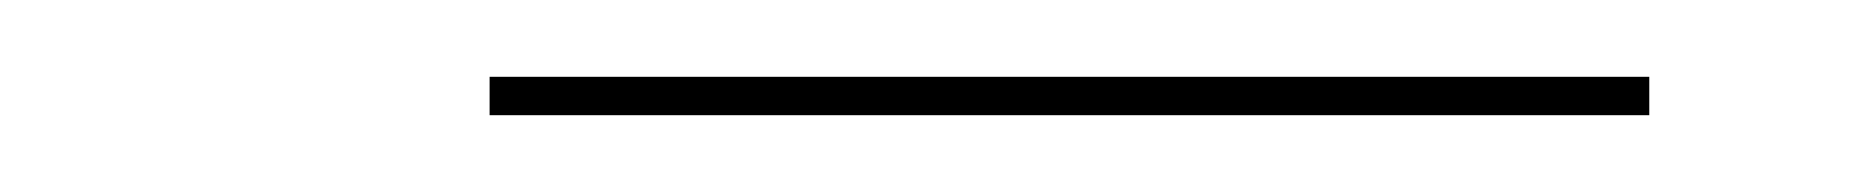

<svg xmlns="http://www.w3.org/2000/svg" viewBox="-20 -720 488 50"><path d="M107.5 -690V-700H409.5V-690Z"/></svg>

Font: Imbue 100pt ExtraLight
Style: Regular
Weight: 200
Designer: Tyler Finck
Foundry: Etcetera Type Company
Version: Version 1.102; ttfautohint (v1.8.3)